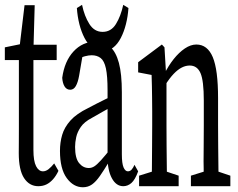

<svg xmlns="http://www.w3.org/2000/svg" viewBox="-20 -770 984 794"><path d="M88.4 -521.5V-585H214.4V-521.5ZM138.2 0Q101.6 0 79.6 -33.4Q57.6 -66.9 57.6 -136.7Q57.6 -159.2 57.9 -181.2Q58.1 -203.1 58.1 -238.3V-521.5H0V-574.2L88.4 -592.3L58.1 -552.7L81.5 -748.5H123.5L118.2 -561V-537.6V-149.9Q118.2 -104 129.2 -82.8Q140.1 -61.5 157.7 -61.5Q169.4 -61.5 180.7 -70.3Q191.9 -79.1 204.1 -94.2L221.7 -63.5Q212.4 -43.5 199.5 -28.8Q186.5 -14.2 171.6 -7.1Q156.7 0 138.2 0Z M322.8 4.4Q283.7 4.4 255.9 -33.7Q228 -71.8 228 -146Q228 -181.2 237.1 -212.2Q246.1 -243.2 271.2 -271.5Q296.4 -299.8 344.7 -323.2Q363.3 -333 381.3 -342.3Q399.4 -351.6 417.5 -360.4Q435.5 -369.1 453.6 -377.4V-334Q429.7 -322.3 406.7 -309.1Q383.8 -295.9 360.4 -282.7Q328.6 -266.1 314.2 -245.1Q299.8 -224.1 295.2 -202.9Q290.5 -181.6 290.5 -162.6Q290.5 -115.7 307.1 -95.5Q323.7 -75.2 347.2 -75.2Q358.9 -75.2 369.6 -81.8Q380.4 -88.4 397.5 -107.2Q414.6 -126 442.9 -161.6L453.1 -101.6H431.2Q409.7 -65.9 393.3 -42.5Q377 -19 360.6 -7.3Q344.2 4.4 322.8 4.4ZM489.7 0Q460.4 0 442.6 -33Q424.8 -65.9 424.8 -120.6V-126.5V-396.5Q424.8 -455.6 418 -487.1Q411.1 -518.6 396.2 -530Q381.3 -541.5 358.9 -541.5Q347.2 -541.5 331.3 -537.4Q315.4 -533.2 294.4 -521L324.7 -559.1L307.1 -456.5Q302.2 -429.2 293.5 -414.1Q284.7 -398.9 270.5 -398.9Q255.4 -398.9 247.1 -412.4Q238.8 -425.8 237.3 -448.2Q246.6 -516.6 283.9 -557.1Q321.3 -597.7 374.5 -597.7Q412.1 -597.7 435.8 -576.4Q459.5 -555.2 471.7 -509.8Q483.9 -464.4 483.9 -388.2V-132.3Q483.9 -93.8 491 -77.6Q498 -61.5 508.8 -61.5Q518.1 -61.5 524.7 -69.1Q531.2 -76.7 536.1 -88.4L551.3 -61.5Q538.6 -26.4 523.4 -13.2Q508.3 0 489.7 0ZM297.9 -736.8 319.3 -750Q329.1 -703.1 349.6 -670.7Q370.1 -638.2 404.3 -638.2Q439.5 -638.2 459.5 -670.7Q479.5 -703.1 489.7 -750L511.2 -736.8Q508.8 -701.7 500.7 -669.9Q492.7 -638.2 479.5 -612.8Q466.3 -587.4 448 -573.2Q429.7 -559.1 404.3 -559.1Q380.4 -559.1 361.6 -573.2Q342.8 -587.4 329.6 -612.8Q316.4 -638.2 308.3 -669.9Q300.3 -701.7 297.9 -736.8Z M555.2 0V-43.5L631.8 -67.4H647.9L718.8 -43.5V0ZM606.9 0Q607.9 -27.3 608.2 -72.8Q608.4 -118.2 608.9 -166.5Q609.4 -214.8 609.4 -252.4V-310.1Q609.4 -343.3 608.9 -367.9Q608.4 -392.6 608.2 -414.3Q607.9 -436 606.9 -460L551.3 -470.7V-512.7L649.4 -585.9L660.2 -574.2L668.5 -435.1V-433.1V-252.4Q668.5 -214.8 668.9 -166.5Q669.4 -118.2 669.9 -73.2Q670.4 -28.3 670.9 0ZM769.5 0V-43.5L846.2 -67.4H861.8L932.6 -43.5V0ZM821.3 0Q822.3 -22 822.3 -54.7Q822.3 -72.3 822.3 -72.3Q821.8 -75.2 821.8 -102.1Q821.8 -132.8 822.3 -165.5Q822.8 -198.2 822.8 -252.4V-354Q822.8 -436.5 809.1 -467.8Q795.4 -499 764.6 -499Q748 -499 731.7 -490.7Q715.3 -482.4 698.2 -464.6Q681.2 -446.8 662.1 -416.5L652.8 -462.4H658.7Q676.3 -498 698.2 -525.6Q720.2 -553.2 744.4 -569.6Q768.6 -585.9 792 -585.9Q837.9 -585.9 859.9 -533.7Q881.8 -481.4 881.8 -364.3V-252.4Q881.8 -213.9 882.3 -165.3Q882.8 -116.7 883.3 -72.5Q883.8 -28.3 884.3 0Z"/></svg>

Font: Scarab Serif
Style: Condensed
Weight: 400
Designer: John Roberts
Foundry: Scarab
Version: 1.0